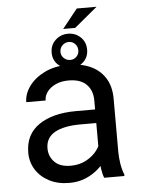

<svg xmlns="http://www.w3.org/2000/svg" viewBox="-56 -839 655 893"><g transform="rotate(-5 272.0 -392.5)"><path d="M380.4 -90.3V-362.3Q380.4 -409.2 352.3 -437.3Q324.2 -465.3 269 -465.3Q234.9 -465.3 209.2 -453.6Q183.6 -441.9 169.2 -422.9Q154.8 -403.8 154.8 -381.8H64.5Q64.5 -419.9 90.3 -455.8Q116.2 -491.7 163.3 -514.9Q210.4 -538.1 274.4 -538.1Q332 -538.1 376.2 -518.6Q420.4 -499 445.6 -459.7Q470.7 -420.4 470.7 -361.3V-115.2Q470.7 -88.9 475.3 -59.1Q480 -29.3 489.3 -7.8V0H395Q388.2 -15.6 384.3 -41.7Q380.4 -67.9 380.4 -90.3ZM396 -320.3 397 -256.8H305.7Q228 -256.8 186 -232.7Q144 -208.5 144 -159.2Q144 -121.6 169.4 -95.5Q194.8 -69.3 245.1 -69.3Q286.6 -69.3 318.4 -86.9Q350.1 -104.5 368.9 -129.9Q387.7 -155.3 389.2 -179.2L427.7 -135.7Q424.3 -115.2 409.2 -90.3Q394 -65.4 368.9 -42.7Q343.8 -20 309.3 -5.1Q274.9 9.8 231.9 9.8Q178.2 9.8 137.9 -11.2Q97.7 -32.2 75.4 -67.6Q53.2 -103 53.2 -147Q53.2 -231.9 117.7 -276.1Q182.1 -320.3 291 -320.3ZM265.1 -706.1 336.4 -795.4H428.7L321.3 -706.1ZM202.1 -600.6Q202.1 -636.7 226.8 -659.4Q251.5 -682.1 285.6 -682.1Q319.3 -682.1 343.5 -659.4Q367.7 -636.7 367.7 -600.6Q367.7 -565.4 343.5 -543.2Q319.3 -521 285.6 -521Q251.5 -521 226.8 -543.2Q202.1 -565.4 202.1 -600.6ZM243.2 -600.6Q243.2 -583.5 255.9 -571.5Q268.6 -559.6 285.6 -559.6Q302.7 -559.6 314.7 -571.5Q326.7 -583.5 326.7 -600.6Q326.7 -619.1 314.7 -631.3Q302.7 -643.6 285.6 -643.6Q268.6 -643.6 255.9 -631.3Q243.2 -619.1 243.2 -600.6Z"/></g></svg>

Font: Vazirmatn
Style: Regular
Weight: 400
Designer: Saber Rastikerdar
Foundry: Saber Rastikerdar
Version: Version 33.003;September 2, 2022;FontCreator 14.0.0.2862 64-